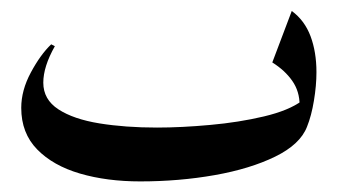

<svg xmlns="http://www.w3.org/2000/svg" viewBox="-20 -330 628 357"><path d="M82 -244.1Q60.5 -206.1 60.5 -176.3Q60.5 -145 88.6 -126.7Q116.7 -108.4 164.8 -100.6Q212.9 -92.8 272 -92.8Q317.4 -92.8 370.8 -97.7Q424.3 -102.5 470.7 -113.5Q517.1 -124.5 541.5 -142.6L537.1 -134.3Q537.1 -160.2 523.4 -179.7Q509.8 -199.2 486.3 -213.9L522.5 -309.6Q546.4 -292 557.4 -262.7Q568.4 -233.4 568.4 -195.8Q568.4 -170.9 563.7 -142.8Q559.1 -114.7 550.8 -94.2Q538.1 -61.5 491.7 -38.8Q445.3 -16.1 379.2 -4.4Q313 7.3 240.7 7.3Q178.7 7.3 128.7 -7.3Q78.6 -22 49.1 -52.2Q19.5 -82.5 19.5 -129.4Q19.5 -162.1 37.4 -195.3Q55.2 -228.5 75.2 -247.6Z"/></svg>

Font: Lateef Medium
Style: Regular
Weight: 500
Designer: SIL International
Foundry: SIL International
Version: Version 4.200